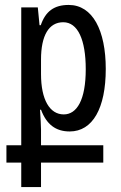

<svg xmlns="http://www.w3.org/2000/svg" viewBox="-20 -522 488 777"><path d="M66 235H146V136H398V66H146V2C146 -15 144 -41 142 -78H146C168 -19 205 10 262 10C355 10 408 -84 408 -243C408 -399 355 -502 258 -502C199 -502 164 -476 145 -420H140L133 -492H66V66H6V136H66ZM238 -59C181 -59 146 -119 146 -222V-281C146 -379 178 -432 236 -432C295 -432 327 -361 327 -242C327 -117 291 -59 238 -59Z"/></svg>

Font: Noto Sans Armenian ExtraCondensed
Style: Regular
Weight: 400
Width: 2
Designer: Monotype Design Team
Foundry: Monotype Imaging Inc.
Version: Version 2.008